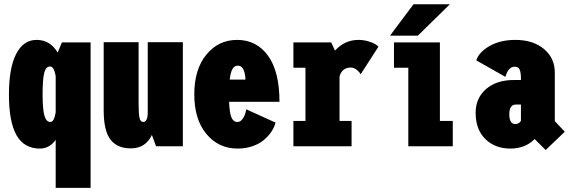

<svg xmlns="http://www.w3.org/2000/svg" viewBox="-20 -704 2740 924"><path d="M156 -512Q221.5 -512 257.5 -451L278 -500H416V200H248V-31Q218 11 172 11Q96 11 59.5 -53.2Q23 -117.5 23 -249Q23 -377.5 58 -444.8Q93 -512 156 -512ZM185 -249Q185 -179.5 193.5 -148.2Q202 -117 223 -117Q240 -117 248 -163V-338Q240 -384 221 -384Q200 -384 192.5 -352.2Q185 -320.5 185 -249Z M609.5 10Q543.5 10 511.2 -32.8Q479 -75.5 479 -173V-501H647V-204Q647 -153 651.8 -135Q656.5 -117 669.5 -117Q688.5 -117 691 -155V-501H860V0H731L711 -54.5Q680.5 10 609.5 10Z M1306 -114Q1300 -91 1285.8 -69.8Q1271.5 -48.5 1249.5 -30Q1227.5 -11.5 1194.5 -0.2Q1161.5 11 1123 11Q1032 11 973.5 -59Q915 -129 915 -250Q915 -370.5 973.2 -441.2Q1031.5 -512 1121 -512Q1214.5 -512 1269.8 -436Q1325 -360 1325 -214H1082.5Q1084.5 -161 1093.8 -139Q1103 -117 1123 -117Q1137.5 -117 1149 -133.8Q1160.5 -150.5 1165 -178ZM1124 -388Q1108 -388 1098.8 -372Q1089.5 -356 1085.5 -321H1161Q1161 -346.5 1152.5 -367.2Q1144 -388 1124 -388Z M1614 -122H1672V0H1392V-122H1450V-378H1392V-500H1574L1592 -460.5Q1639.5 -512 1705 -512Q1730 -512 1753 -505Q1776 -498 1787.2 -490.8Q1798.5 -483.5 1801 -479L1716 -347Q1709.5 -357.5 1696.5 -368.2Q1683.5 -379 1667 -379Q1646 -379 1631.8 -366.5Q1617.5 -354 1614 -334Z M1857 -532.5 1970 -683.5H2145L1991 -532.5ZM2097 -122H2159V0H1945V-378H1876V-500H2097Z M2606 18 2553 -35Q2508 11 2436 11Q2362.5 11 2315.8 -34.8Q2269 -80.5 2269 -161Q2269 -232 2319.2 -275.5Q2369.5 -319 2453 -319H2487V-327Q2487 -354 2481 -368.5Q2475 -383 2457.5 -383Q2425.5 -383 2412.5 -334L2272 -413.5Q2285.5 -454 2337 -483Q2388.5 -512 2460 -512Q2545 -512 2597.5 -468.5Q2650 -425 2650 -355V-121L2698 -70ZM2460 -107Q2477.5 -107 2487 -122.5V-201H2463Q2431 -201 2431 -154Q2431 -107 2460 -107Z"/></svg>

Font: League Mono Condensed ExtraBold
Style: Regular
Weight: 800
Width: 1
Designer: Tyler Finck
Foundry: The League of Moveable Type / Tyler Finck
Version: Version 2.210